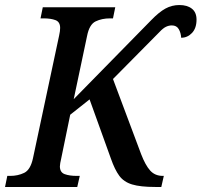

<svg xmlns="http://www.w3.org/2000/svg" viewBox="-40 -743 801 763"><path d="M-20 0 -11 -44H1Q31 -44 56 -56Q81 -68 91 -114L195 -602Q197 -610 198 -618.5Q199 -627 199 -632Q199 -656 180.5 -663Q162 -670 133 -670H121L130 -714H418L409 -670H397Q365 -670 340 -658Q315 -646 306 -600L253 -349L561 -663Q592 -695 617.5 -709Q643 -723 673 -723Q704 -723 722.5 -708.5Q741 -694 741 -665Q741 -631 723 -612Q705 -593 680 -593Q679 -612 670.5 -627Q662 -642 643 -642Q631 -642 619.5 -636.5Q608 -631 594 -616L409 -429L521 -130Q538 -86 557 -65Q576 -44 607 -44H611L601 0H577Q518 0 485 -10Q452 -20 434 -44.5Q416 -69 401 -112L316 -348L239 -287L203 -112Q201 -104 199.5 -95.5Q198 -87 198 -82Q198 -58 217 -51Q236 -44 265 -44H277L267 0Z"/></svg>

Font: Noto Serif SemiCondensed Medium
Style: Italic
Weight: 500
Width: 4
Italic angle: -12°
Designer: Monotype Design Team
Foundry: Monotype Imaging Inc.
Version: Version 2.013